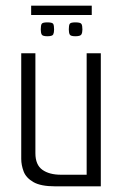

<svg xmlns="http://www.w3.org/2000/svg" viewBox="-20 -658 436 678"><path d="M175 0Q124 0 98 -15Q72 -30 63.5 -52.5Q55 -75 55 -97V-470H105V-117Q105 -76 129.5 -58.5Q154 -41 195 -41H286V-470H336V0ZM246 -530Q229 -530 226 -536.5Q223 -543 223 -554Q223 -568 226 -573.5Q229 -579 246 -579Q264 -579 267.5 -573.5Q271 -568 271 -554Q271 -543 267.5 -536.5Q264 -530 246 -530ZM147 -530Q130 -530 127 -536.5Q124 -543 124 -554Q124 -568 127 -573.5Q130 -579 147 -579Q165 -579 168 -573.5Q171 -568 171 -554Q171 -543 168 -536.5Q165 -530 147 -530ZM90 -605V-638H304V-605Z"/></svg>

Font: Smooch Sans Thin
Style: Regular
Weight: 400
Version: Version 1.010